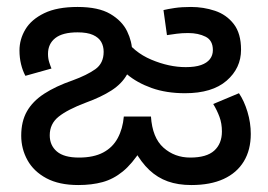

<svg xmlns="http://www.w3.org/2000/svg" viewBox="-20 -520 771 552"><path d="M530 12Q492 12 462.5 1.5Q433 -9 409.5 -31Q386 -53 366 -89L386 -90Q360 -49 333 -27Q306 -5 275 3.5Q244 12 205 12Q150 12 113.5 -7.5Q77 -27 59 -59.5Q41 -92 41 -130Q41 -171 57.5 -200Q74 -229 107 -250.5Q140 -272 189 -289Q230 -304 254 -321Q278 -338 278 -371Q278 -387 271 -399.5Q264 -412 247.5 -419.5Q231 -427 203 -427Q160 -427 139 -410.5Q118 -394 118 -365Q118 -352 121.5 -341Q125 -330 128 -323L53 -302Q45 -317 40.5 -335.5Q36 -354 36 -375Q36 -407 53 -435.5Q70 -464 107 -482Q144 -500 203 -500Q263 -500 297 -480Q331 -460 345.5 -430Q360 -400 360 -370Q360 -332 345 -305.5Q330 -279 300.5 -260Q271 -241 227 -225Q174 -205 148.5 -184.5Q123 -164 123 -131Q123 -102 143.5 -84.5Q164 -67 207 -67Q249 -67 276.5 -81.5Q304 -96 318.5 -123Q333 -150 336 -185H414Q418 -124 450 -95.5Q482 -67 527 -67Q574 -67 596 -87Q618 -107 618 -142Q618 -165 611 -184Q604 -203 593 -221L667 -252Q682 -230 691.5 -198.5Q701 -167 701 -135Q701 -89 681 -56Q661 -23 623 -5.5Q585 12 530 12ZM673 -377Q673 -324 631.5 -288Q590 -252 512 -252Q458 -252 416 -267Q374 -282 345 -306.5Q316 -331 299 -357L335 -414Q364 -370 415 -348.5Q466 -327 514 -327Q541 -327 558 -333Q575 -339 583.5 -350Q592 -361 592 -376Q592 -404 571 -414.5Q550 -425 521 -425Q503 -425 488 -423Q473 -421 460 -419L450 -491Q462 -494 482 -497Q502 -500 529 -500Q565 -500 598 -489Q631 -478 652 -451Q673 -424 673 -377Z"/></svg>

Font: utelugu15
Style: Book
Weight: 400
Designer: Jelle Bosma - Monotype Design Team
Foundry: Monotype Imaging Inc.
Version: Version 2.003